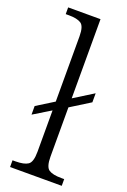

<svg xmlns="http://www.w3.org/2000/svg" viewBox="-147 -810 570 859"><g transform="rotate(20 137.5 -380.0)"><path d="M21 0V-32H35Q76 -32 94.5 -44.5Q113 -57 113 -106V-303L31 -253V-294L113 -345V-656Q113 -704 94 -716Q75 -728 37 -728H21V-760H175V-383L268 -441V-398L175 -340V-106Q175 -57 193.5 -44.5Q212 -32 253 -32H267V0Z"/></g></svg>

Font: Noto Serif Hebrew SemiCondensed Light
Style: Regular
Weight: 300
Width: 4
Designer: Monotype Design Team
Foundry: Monotype Imaging Inc.
Version: Version 2.004; ttfautohint (v1.8.4.7-5d5b)